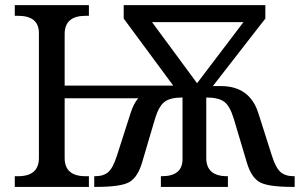

<svg xmlns="http://www.w3.org/2000/svg" viewBox="-20 -734 1177 754"><path d="M132.8 -604Q132.8 -671.9 50.8 -671.9H38.1V-713.9H329.1V-671.9H315.9Q233.9 -671.9 233.9 -600.1V-397.9H660.2L465.8 -661.1V-713.9H1022V-661.1L815.9 -396H847.2Q960 -396 994.1 -291L1047.9 -122.1Q1063 -74.7 1081.8 -58.3Q1100.6 -42 1133.8 -42H1137.2V0H1128.9Q1029.8 0 997.8 -19.8Q965.8 -39.6 949.2 -96.2L897.9 -268.1Q882.8 -317.9 860.4 -334.5Q837.9 -351.1 790 -351.1V-113.8Q790 -42 872.1 -42H875V0H611.8V-42H615.2Q696.8 -42 696.8 -108.9V-351.1Q647.9 -351.1 625.7 -333.7Q603.5 -316.4 588.9 -268.1L538.1 -96.2Q521.5 -39.6 489.3 -19.8Q457 0 357.9 0H350.1V-42H353Q386.7 -42 405.3 -58.3Q423.8 -74.7 439 -122.1L493.2 -291Q504.9 -327.6 522.9 -348.1H233.9V-113.8Q233.9 -42 315.9 -42H329.1V0H38.1V-42H50.8Q132.8 -42 132.8 -113.8ZM753.9 -407.2 936 -647H577.1Z"/></svg>

Font: Droid Serif
Style: Regular
Weight: 400
Designer: Monotype Design team
Foundry: Monotype Imaging Inc.
Version: Version 1.03